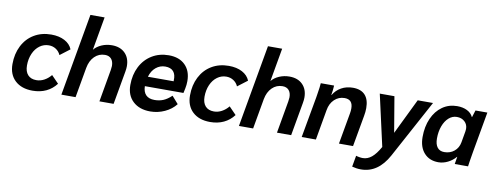

<svg xmlns="http://www.w3.org/2000/svg" viewBox="-72 -1128 4400 1705"><g transform="rotate(10 2128.0 -275.0)"><path d="M21 -192Q21 -285 58 -357.5Q95 -430 162 -470Q229 -510 316 -510Q387 -510 437 -483.5Q487 -457 506 -410L418 -343Q404 -375 375.5 -393.5Q347 -412 311 -412Q266 -412 229 -385Q192 -358 171 -310Q150 -262 150 -203Q150 -148 177 -118Q204 -88 254 -88Q291 -88 325 -106.5Q359 -125 385 -157L450 -90Q413 -41 359 -15.5Q305 10 237 10Q137 10 79 -44Q21 -98 21 -192Z M627 -742H755L702 -441Q728 -473 771 -491.5Q814 -510 863 -510Q938 -510 981.5 -466.5Q1025 -423 1025 -349Q1025 -328 1020 -300L967 0H839L890 -291Q894 -317 894 -328Q894 -369 874 -392Q854 -415 817 -415Q762 -415 723 -376.5Q684 -338 672 -272L624 0H496Z M1577 -312Q1577 -279 1570 -245L1561 -203H1213Q1214 -151 1240.5 -124Q1267 -97 1318 -97Q1362 -97 1397.5 -112Q1433 -127 1470 -162L1528 -96Q1490 -47 1428 -18.5Q1366 10 1298 10Q1200 10 1142 -44Q1084 -98 1084 -191Q1084 -284 1121 -356.5Q1158 -429 1224.5 -469.5Q1291 -510 1376 -510Q1470 -510 1523.5 -457Q1577 -404 1577 -312ZM1362 -406Q1315 -406 1278 -375.5Q1241 -345 1225 -290H1457V-296Q1460 -350 1436 -378Q1412 -406 1362 -406Z M1622 -192Q1622 -285 1659 -357.5Q1696 -430 1763 -470Q1830 -510 1917 -510Q1988 -510 2038 -483.5Q2088 -457 2107 -410L2019 -343Q2005 -375 1976.5 -393.5Q1948 -412 1912 -412Q1867 -412 1830 -385Q1793 -358 1772 -310Q1751 -262 1751 -203Q1751 -148 1778 -118Q1805 -88 1855 -88Q1892 -88 1926 -106.5Q1960 -125 1986 -157L2051 -90Q2014 -41 1960 -15.5Q1906 10 1838 10Q1738 10 1680 -44Q1622 -98 1622 -192Z M2228 -742H2356L2303 -441Q2329 -473 2372 -491.5Q2415 -510 2464 -510Q2539 -510 2582.5 -466.5Q2626 -423 2626 -349Q2626 -328 2621 -300L2568 0H2440L2491 -291Q2495 -317 2495 -328Q2495 -369 2475 -392Q2455 -415 2418 -415Q2363 -415 2324 -376.5Q2285 -338 2273 -272L2225 0H2097Z M2729 -368 2733 -393Q2746 -472 2747 -500H2867Q2865 -457 2857 -413H2859Q2886 -459 2932 -484.5Q2978 -510 3036 -510Q3109 -510 3146 -469.5Q3183 -429 3183 -352Q3183 -317 3176 -281L3126 0H2999L3049 -282Q3053 -303 3053 -326Q3053 -407 2979 -407Q2926 -407 2887.5 -370.5Q2849 -334 2839 -273L2791 0H2663Z M3759 -500 3476 23Q3384 192 3230 192Q3191 192 3150 181L3168 80Q3179 84 3197 87Q3215 90 3229 90Q3272 90 3309 59.5Q3346 29 3383 -37L3279 -500H3411L3465 -179L3621 -500Z M3720 -187Q3720 -281 3752.5 -354.5Q3785 -428 3843 -469Q3901 -510 3976 -510Q4028 -510 4066 -491Q4104 -472 4120 -437H4122L4142 -500H4249L4184 -133Q4166 -28 4163 0H4043Q4049 -41 4054 -66H4052Q4022 -31 3980.5 -10.5Q3939 10 3896 10Q3815 10 3767.5 -43Q3720 -96 3720 -187ZM4068 -199 4086 -302Q4088 -316 4088 -324Q4088 -364 4060.5 -389.5Q4033 -415 3990 -415Q3950 -415 3917.5 -386.5Q3885 -358 3866.5 -308Q3848 -258 3848 -196Q3848 -144 3869.5 -116Q3891 -88 3932 -88Q3985 -88 4022 -118.5Q4059 -149 4068 -199Z"/></g></svg>

Font: Sarabun
Style: Bold Italic
Weight: 700
Italic angle: -10°
Designer: Suppakit Chalermlarp | Katatrad Co.,Ltd.
Foundry: Cadson Demak Co.,Ltd.
Version: Version 1.000; ttfautohint (v1.6)